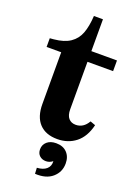

<svg xmlns="http://www.w3.org/2000/svg" viewBox="-186 -791 770 1099"><g transform="rotate(20 199.0 -242.0)"><path d="M-8 -518 16 -520Q78 -526 114 -550.5Q150 -575 166 -617Q182 -659 186 -724H241V-530H397V-465H241V-176Q241 -139 257 -121Q273 -103 300 -103Q347 -103 374 -150H376L406 -139Q388 -64 341 -27Q294 10 229 10Q158 10 119.5 -31Q81 -72 81 -150V-465H-8ZM252 136Q234 151 211 151Q188 151 172.5 137Q157 123 157 98Q157 70 177.5 52Q198 34 233 34Q275 34 299 59Q323 84 323 125Q323 177 284.5 210.5Q246 244 178 240L176 204Q213 202 233.5 184.5Q254 167 252 136Z"/></g></svg>

Font: Minipax
Style: Bold
Weight: 700
Designer: Raphaël Ronot, Igor Stepanchenko (Cyrillic)
Foundry: steppetype
Version: Version 1.002